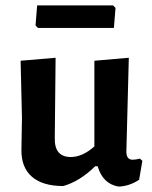

<svg xmlns="http://www.w3.org/2000/svg" viewBox="-20 -680 562 708"><path d="M397 -660 406 -651 400 -577H120L111 -586L117 -660ZM213 6Q137 6 97.5 -28.5Q58 -63 59 -128L61 -246L56 -456L185 -467L182 -172Q180 -101 241 -101Q284 -101 328 -140V-456L455 -467L446 -121Q446 -91 469 -91Q480 -91 496 -95L505 -87L493 -17Q456 7 417 8Q359 -2 340 -67H331Q274 -11 213 6Z"/></svg>

Font: Alegreya Sans
Style: Bold
Weight: 700
Designer: Juan Pablo del Peral
Foundry: Huerta Tipografica
Version: Version 2.007